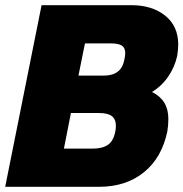

<svg xmlns="http://www.w3.org/2000/svg" viewBox="-30 -719 706 739"><path d="M130 -699H477Q555 -699 605.5 -659Q656 -619 656 -547Q656 -529 652 -504Q643 -462 618 -425Q593 -388 555 -365Q587 -349 602.5 -323.5Q618 -298 618 -261Q618 -236 614 -213Q593 -112 524 -56Q455 0 351 0H-10ZM370 -428Q403 -428 423 -443Q443 -458 449 -491Q452 -505 452 -514Q452 -535 439 -543.5Q426 -552 395 -552H297L272 -428ZM326 -147Q365 -147 386 -162Q407 -177 414 -214Q416 -222 416 -235Q416 -260 400.5 -272Q385 -284 351 -284H243L216 -147Z"/></svg>

Font: Readiness ExtraBold
Style: Italic
Weight: 800
Italic angle: -12°
Designer: Katatrad Team
Foundry: CadsonDemak
Version: Version 1.00;January 16, 2020;FontCreator 12.0.0.2550 64-bit